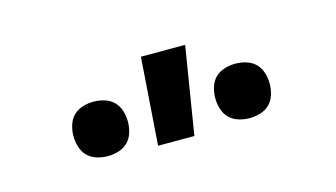

<svg xmlns="http://www.w3.org/2000/svg" viewBox="-36 -841 572 327"><g transform="rotate(-15 250.0 -677.0)"><path d="M375 -605Q365 -605 355.5 -608Q346 -611 339.5 -617.5Q333 -624 330 -633.5Q327 -643 327 -653Q327 -663 330 -672.5Q333 -682 339.5 -688.5Q346 -695 355.5 -698Q365 -701 375 -701Q385 -701 394.5 -698Q404 -695 410.5 -688.5Q417 -682 420 -672.5Q423 -663 423 -653Q423 -643 420 -633.5Q417 -624 410.5 -617.5Q404 -611 394.5 -608Q385 -605 375 -605ZM125 -605Q115 -605 105.5 -608Q96 -611 89.5 -617.5Q83 -624 80 -633.5Q77 -643 77 -653Q77 -663 80 -672.5Q83 -682 89.5 -688.5Q96 -695 105.5 -698Q115 -701 125 -701Q135 -701 144.5 -698Q154 -695 160.5 -688.5Q167 -682 170 -672.5Q173 -663 173 -653Q173 -643 170 -633.5Q167 -624 160.5 -617.5Q154 -611 144.5 -608Q135 -605 125 -605ZM212 -600 223 -754H301L276 -600Z"/></g></svg>

Font: Moesevka
Style: Regular
Weight: 400
Monospace: yes
Designer: Belleve Invis
Foundry: Belleve Invis
Version: Version 32.5.0; ttfautohint (v1.8.4)